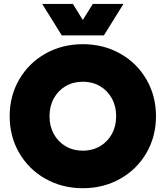

<svg xmlns="http://www.w3.org/2000/svg" viewBox="-20 -946 845 979"><path d="M29.3 -353.5Q29.3 -457 78.1 -541Q127 -625 212.2 -672.9Q297.4 -720.7 402.3 -720.7Q507.3 -720.7 592.5 -672.9Q677.7 -625 726.6 -541Q775.4 -457 775.4 -353.5Q775.4 -250 726.6 -166Q677.7 -82 592.5 -34.2Q507.3 13.7 402.3 13.7Q297.4 13.7 212.2 -34.2Q127 -82 78.1 -166Q29.3 -250 29.3 -353.5ZM572.3 -353.5Q572.3 -404.3 550.3 -444.3Q528.3 -484.4 489.7 -506.8Q451.2 -529.3 402.3 -529.3Q353.5 -529.3 314.9 -506.8Q276.4 -484.4 254.4 -444.3Q232.4 -404.3 232.4 -353.5Q232.4 -302.7 254.4 -262.7Q276.4 -222.7 314.9 -200.2Q353.5 -177.7 402.3 -177.7Q451.2 -177.7 489.7 -200.2Q528.3 -222.7 550.3 -262.7Q572.3 -302.7 572.3 -353.5ZM351.6 -925.8 402.3 -844.2 453.1 -925.8H609.4L509.8 -765.6H294.9L195.3 -925.8Z"/></svg>

Font: Wanted Sans ExtraBlack
Style: Regular
Weight: 900
Designer: Original Design by Kil Hyung-jin and Kang Hanbin, Wanted Lab, Inc; Hangeul from Source Han Sans by Jang Soo-young and Ka
Foundry: Wanted Lab, Inc.
Version: Version 1.001